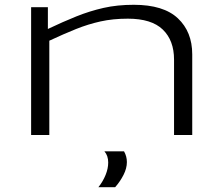

<svg xmlns="http://www.w3.org/2000/svg" viewBox="-20 -564 933 802"><path d="M110 0V-534H180V-443Q243 -473 299 -495.5Q355 -518 412.5 -531Q470 -544 539 -544Q663 -544 723 -487.5Q783 -431 783 -337V0H707V-315Q707 -395 660 -440.5Q613 -486 514 -486Q452 -486 400 -474.5Q348 -463 297 -442.5Q246 -422 186 -394V0ZM391 218Q410 194 421 167Q432 140 432 115Q432 86 416 68H498Q510 89 510 113Q510 139 496 166.5Q482 194 461 218Z"/></svg>

Font: Georama ExtraExtended Light
Style: Regular
Weight: 300
Width: 8
Designer: Jean-Baptiste Levee
Foundry: Production Type
Version: Version 1.000